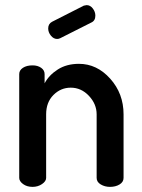

<svg xmlns="http://www.w3.org/2000/svg" viewBox="-20 -729 553 749"><path d="M336 -641 215 -580Q209 -577 203 -577Q189 -577 178.5 -590Q168 -603 168 -618Q168 -636 183 -644L307 -707Q317 -709 318 -709Q332 -709 342 -696Q352 -683 352 -668Q352 -648 336 -641ZM160 -283V-35Q160 -22 144 -11Q128 0 107 0Q85 0 70 -11Q55 -22 55 -35V-440Q55 -455 69.5 -464.5Q84 -474 107 -474Q127 -474 140.5 -464.5Q154 -455 154 -440V-404Q171 -436 205.5 -458Q240 -480 288 -480Q358 -480 410 -422Q462 -364 462 -283V-35Q462 -19 446.5 -9.5Q431 0 409 0Q389 0 373 -9.5Q357 -19 357 -35V-283Q357 -323 327 -355Q297 -387 256 -387Q217 -387 188.5 -358.5Q160 -330 160 -283Z"/></svg>

Font: AkaAcidDosis
Style: SemiBold
Weight: 600
Designer: Edgar Tolentino, Pablo Impallari, Igino Marini, Cyberella
Foundry: Edgar Tolentino, Pablo Impallari, Igino Marini, Cyberella
Version: Version 1.007